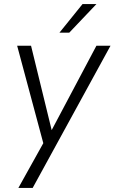

<svg xmlns="http://www.w3.org/2000/svg" viewBox="-20 -717 561 940"><path d="M70 203 192 -16 64 -493H132L233 -80L452 -493H521L140 203ZM271 -557 384 -697H452L319 -557Z"/></svg>

Font: Hanken Grotesk Light
Style: Italic
Weight: 300
Italic angle: -8°
Designer: Alfredo Marco Pradil
Foundry: Hanken Design Co.
Version: Version 3.013